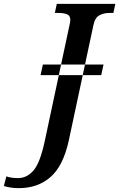

<svg xmlns="http://www.w3.org/2000/svg" viewBox="-165 -734 617 994"><path d="M45 -345 57 -400H371L359 -345ZM-67 240Q30 240 96 183Q162 126 191 -6L318 -601Q326 -642 349 -654.5Q372 -667 401 -667H422L432 -714H129L119 -667H139Q163 -667 181 -660.5Q199 -654 199 -631Q199 -621 195 -605L67 -5Q43 108 9 148Q-25 188 -72 188Q-86 188 -103 186Q-120 184 -132 179L-145 229Q-128 234 -110 237Q-92 240 -67 240Z"/></svg>

Font: Noto Serif SemiCondensed Semi
Style: Italic
Weight: 600
Width: 4
Italic angle: -12°
Designer: Monotype Design Team
Foundry: Monotype Imaging Inc.
Version: Version 1.901